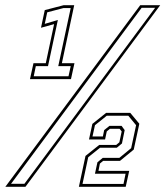

<svg xmlns="http://www.w3.org/2000/svg" viewBox="-64 -720 637 740"><path d="M51.5 -415 65 -476.5H112.5L144.5 -627L94 -613L108.5 -681L181.5 -700H222L174.5 -476.5H223L209.5 -415ZM66 -426H200L208.5 -465H160.5L208.5 -689H181L118 -672.5L108.5 -628L159 -643L121 -465H74ZM-43.5 0 476.5 -700H553.5L34 0ZM-21.5 -11.5H30L534 -690H482ZM240 0 265.5 -119 318.5 -161.5H384L396 -171.5L405 -213.5L397 -223.5H359.5L347.5 -213.5L341 -182.5H279L292 -242.5L345 -285H438L473 -243L451.5 -143.5L398.5 -100H333.5L321 -89.5L315.5 -61.5H434L420.5 0ZM254 -11H412L420 -50.5H302L311.5 -94.5L332 -111.5H396L441.5 -149L460.5 -237.5L430.5 -274H347.5L302 -237.5L292.5 -194H332.5L337.5 -218.5L358 -235H404.5L416.5 -218.5L406 -167L386 -150.5H321.5L276 -114Z"/></svg>

Font: Tourney Thin ExtraLight
Style: Italic
Weight: 250
Italic angle: -12°
Version: Version 1.015